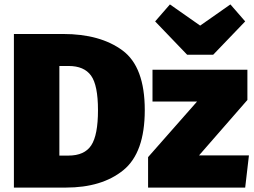

<svg xmlns="http://www.w3.org/2000/svg" viewBox="-20 -850 1153 870"><path d="M278 0H43V-696H266Q434 -696 535 -621.5Q636 -547 636 -351Q636 -158 539 -79Q442 0 278 0ZM290 -145Q363 -145 393.5 -191.5Q424 -238 424 -351Q424 -464 392.5 -507.5Q361 -551 291 -551H249V-145ZM1091 0H651V-138L873 -390H671V-534H1101V-397L882 -146H1108ZM946 -602H828L683 -753L750 -830L887 -734L1024 -830L1091 -753Z"/></svg>

Font: Trujillo Black
Style: Regular
Weight: 900
Designer: Fira Sans original fonts by bBox Type GmbH, Carrois Corporate GbR, & Edenspiekermann AG / Changes by Cristiano Sobral
Foundry: Fira Sans original fonts by bBox Type GmbH, Carrois Corporate GbR, & Edenspiekermann AG / Changes by Cristiano Sobral
Version: Version 4.301;July 28, 2020;FontCreator 13.0.0.2655 64-bit